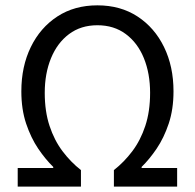

<svg xmlns="http://www.w3.org/2000/svg" viewBox="-20 -688 718 708"><path d="M45.3 0V-68.5H176.3V-72.5Q147.9 -100.1 120.9 -139.8Q94 -179.6 76.3 -232.3Q58.7 -285.1 58.7 -351.2Q58.7 -443 93.6 -514.5Q128.4 -586 191.4 -627.2Q254.3 -668.3 339.2 -668.3Q424.2 -668.3 487.1 -627.2Q550.1 -586 584.9 -514.5Q619.8 -443 619.8 -351.2Q619.8 -285.1 602.2 -232.3Q584.5 -179.6 557.6 -139.8Q530.6 -100.1 502.2 -72.5V-68.5H633.2V0H400V-60.8Q437.7 -90.3 467.9 -130.4Q498.2 -170.5 515.8 -223.8Q533.5 -277.1 533.5 -345.8Q533.5 -417 510.6 -473.4Q487.7 -529.8 444 -562.3Q400.4 -594.9 339.2 -594.9Q278.1 -594.9 234.6 -562.3Q191.2 -529.8 168.1 -473.4Q145 -417 145 -345.8Q145 -277.1 162.7 -223.8Q180.3 -170.5 210.6 -130.4Q240.8 -90.3 278.5 -60.8V0Z"/></svg>

Font: SourceSans3VF
Style: Regular
Weight: 200
Designer: Paul D. Hunt
Foundry: Adobe
Version: Version 3.052;hotconv 1.1.0;makeotfexe 2.6.0